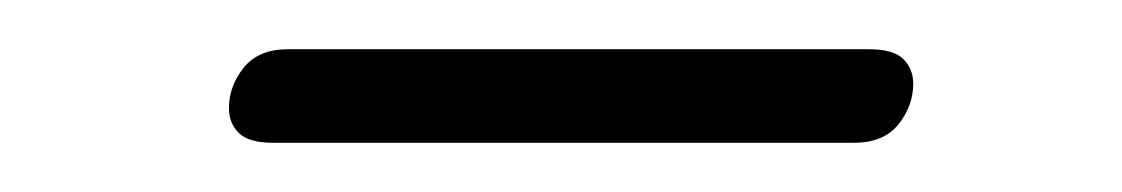

<svg xmlns="http://www.w3.org/2000/svg" viewBox="-20 -304 456 78"><path d="M91 -246Q81 -246 77 -250Q73 -254 73 -260Q73 -269 79 -276.5Q85 -284 97 -284H333Q343 -284 347 -280Q351 -276 351 -270Q351 -261 345 -253.5Q339 -246 327 -246Z"/></svg>

Font: Nunito ExtraLight ExtraLight
Style: Italic
Weight: 250
Italic angle: -9°
Version: Version 3.602